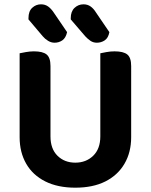

<svg xmlns="http://www.w3.org/2000/svg" viewBox="-20 -854 699 890"><path d="M329 16Q248 16 190 -13Q132 -42 101.5 -95Q71 -148 71 -218V-286H214V-222Q214 -164 246.5 -132Q279 -100 329 -100Q379 -100 412 -132Q445 -164 445 -222V-286H588V-218Q588 -148 557 -95Q526 -42 468.5 -13Q411 16 329 16ZM214 -254H71V-607Q80 -609 99.5 -612.5Q119 -616 137 -616Q178 -616 196 -601.5Q214 -587 214 -548ZM588 -253H445V-607Q454 -609 473 -612.5Q492 -616 511 -616Q552 -616 570 -601.5Q588 -587 588 -548ZM178 -686 112 -764V-770Q112 -802 129.5 -818Q147 -834 170 -834Q189 -834 203 -824Q217 -814 229 -796L291 -705Q285 -678 269 -667Q253 -656 233 -656Q217 -656 202.5 -665Q188 -674 178 -686ZM375 -686 308 -764V-770Q308 -801 325.5 -817.5Q343 -834 367 -834Q386 -834 400 -824Q414 -814 425 -796L487 -705Q482 -678 465.5 -667Q449 -656 429 -656Q412 -656 399 -665Q386 -674 375 -686Z"/></svg>

Font: BalooTamma2Bold
Style: Bold
Weight: 700
Designer: Divya Kowshik, Shuchita Grover and Ek Type
Foundry: Ek Type
Version: Version 1.700